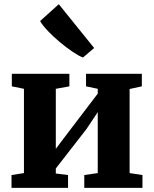

<svg xmlns="http://www.w3.org/2000/svg" viewBox="-20 -914 749 934"><path d="M36 0V-62.5L96.5 -72V-482L37.5 -494V-555H317.5V-494L251.5 -482V-190L307 -263.5L455.5 -458.5V-482L398.5 -494V-555H670V-494L610.5 -481V-72L673 -62.5V0H390V-62.5L455.5 -72V-368.5L400.5 -286L251.5 -94.5V-70L311 -62.5V0ZM383 -634.5Q362 -642.5 332.2 -662.8Q302.5 -683 271 -709.2Q239.5 -735.5 213.5 -762.8Q187.5 -790 175 -811.5L266 -893.5L438 -680.5L384 -634.5Z"/></svg>

Font: Merriweather 20pt ExtraBold
Style: Regular
Weight: 800
Version: Version 2.100